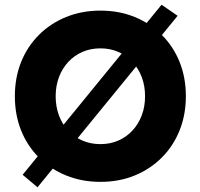

<svg xmlns="http://www.w3.org/2000/svg" viewBox="-20 -761 847 814"><path d="M139 33 76 -20 665 -741 733 -694ZM43 -353Q43 -432 69.5 -498Q96 -564 145 -613Q194 -662 260.5 -689Q327 -716 406 -716Q485 -716 551 -689Q617 -662 666 -613Q715 -564 741.5 -498Q768 -432 768 -353Q768 -275 741.5 -208.5Q715 -142 666 -93Q617 -44 551 -17Q485 10 406 10Q327 10 260.5 -17Q194 -44 145 -93Q96 -142 69.5 -208Q43 -274 43 -353ZM595 -353Q595 -397 581 -434Q567 -471 541.5 -498.5Q516 -526 481.5 -541Q447 -556 406 -556Q364 -556 329.5 -541Q295 -526 269.5 -498.5Q244 -471 230 -434Q216 -397 216 -353Q216 -309 230 -271.5Q244 -234 269.5 -207Q295 -180 329.5 -165Q364 -150 406 -150Q447 -150 481.5 -165Q516 -180 541.5 -207.5Q567 -235 581 -272Q595 -309 595 -353Z"/></svg>

Font: Our Lexend
Style: Bold
Weight: 700
Designer: Bonnie Shaver-Troup, Thomas Jockin
Foundry: Lexend
Version: Version 1.007